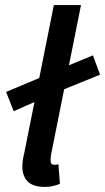

<svg xmlns="http://www.w3.org/2000/svg" viewBox="-20 -726 414 756"><path d="M34 -288 4 -364 142 -422 244 -466 346 -508 374 -432 226 -372 124 -328ZM157 10Q110 10 89 -11.5Q68 -33 68 -70Q68 -81 69.5 -93Q71 -105 75 -121L192 -706H299L181 -117Q180 -109 179.5 -104Q179 -99 179 -94Q179 -77 195 -77Q198 -77 201 -77.5Q204 -78 210 -79L216 -2Q203 3 188.5 6.5Q174 10 157 10Z"/></svg>

Font: Source Sans 3 ExtraLight SemiBold
Style: Italic
Weight: 600
Italic angle: -11°
Version: Version 3.052;hotconv 1.1.0;makeotfexe 2.6.0